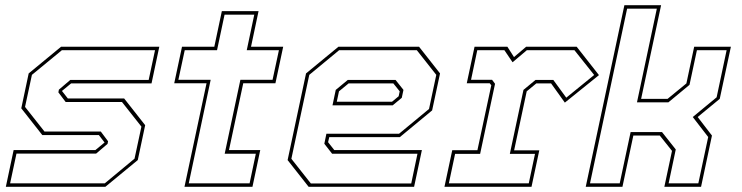

<svg xmlns="http://www.w3.org/2000/svg" viewBox="-20 -720 2859 740"><path d="M2.5 0 32.5 -141.5H347.5L384.5 -172L384 -169.5L361 -199.5H143L62 -302.5L90.5 -437L215.5 -540H594L564 -398.5H254L217 -368L217.5 -371L241.5 -340.5H458.5L539.5 -237.5L511 -103L386 0ZM19 -13.5H384L498.5 -108.5L525 -232L450 -327H233L205 -364L207 -374.5L251 -412H553L577.5 -526.5H218.5L103 -431.5L76.5 -308L151.5 -213H368.5L396.5 -175.5L394.5 -165.5L350.5 -128H43.5Z M691 0 776 -399H651.5L681.5 -540H806L835 -677H976.5L947.5 -540H1071.5L1041.5 -399H917.5L862.5 -141.5H983L953 0ZM707.5 -13.5H942L966 -127.5H846L906.5 -412.5H1030.5L1055 -526.5H931L960 -663.5H845.5L816.5 -526.5H692L667.5 -412.5H792Z M1595 -540 1676 -437 1645.5 -294.5 1521 -191.5H1249L1244.5 -172L1268.5 -141.5H1606L1576 0H1169.5L1088.5 -103L1159.5 -437L1284.5 -540ZM1504.5 -412 1535 -373.5 1528.5 -343 1493.5 -314H1261.5L1274 -373.5L1320.5 -412ZM1586.5 -526.5H1287L1172 -431.5L1103 -108L1178 -13H1565L1589 -127.5H1260L1230 -166L1238 -204.5H1518L1633.5 -300L1661.5 -431.5ZM1496 -398.5H1323.5L1286.5 -368L1278 -328H1491L1516.5 -349L1520.5 -368Z M1693 0 1723 -141H1820L1873.5 -391.5L1867.5 -399H1779L1809 -540H1935.5L1961 -500L2008 -540H2202.5L2288.5 -430.5L2157 -324.5L2104 -398.5H2047L2010 -368L1961.5 -140.5H2058.5L2028.5 0ZM1710 -13.5H2018L2042 -127H1945L1997.5 -373.5L2044 -412H2112.5L2162.5 -343.5L2270 -431L2194 -526.5H2010.5L1955.5 -480L1924 -526.5H1819.5L1795.5 -412.5H1876.5L1888 -397L1830.5 -127H1734Z M2237.5 0 2386.5 -700H2528L2451 -339H2553L2625.5 -398.5L2655.5 -540H2797L2754 -339L2669 -269L2724 -197.5L2682 0H2540.5L2570 -138.5L2523 -197.5H2421L2379 0ZM2254 -13.5H2368.5L2410.5 -211H2531.5L2584.5 -144L2557 -13.5H2671.5L2709.5 -192L2650 -269L2742 -345L2780.5 -526.5H2666L2637.5 -393L2556 -325.5H2435L2511.5 -686.5H2397Z"/></svg>

Font: Tourney Thin
Style: Italic
Weight: 100
Italic angle: -12°
Designer: Tyler Finck
Foundry: Etcetera Type Co
Version: Version 1.015